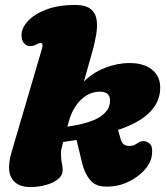

<svg xmlns="http://www.w3.org/2000/svg" viewBox="-20 -740 676 775"><path d="M148.5 -540.5Q156.5 -566.5 144 -566.5Q136.5 -566.5 125.5 -560Q119 -556.5 114.2 -555.2Q109.5 -554 100 -554Q87.5 -554 77.2 -565.2Q67 -576.5 67 -599.5Q67 -626.5 92.2 -654.5Q117.5 -682.5 166 -701.2Q214.5 -720 283 -720Q325 -720 345.2 -704.2Q365.5 -688.5 369.8 -661.2Q374 -634 368.2 -600Q362.5 -566 352 -529L318.5 -410.5Q354 -446.5 403.5 -466Q453 -485.5 503.5 -485.5Q565.5 -485.5 599.5 -453.8Q633.5 -422 625 -364Q618 -318 578.2 -280.8Q538.5 -243.5 456.5 -215.5L467 -178.5Q471 -165 478 -158.8Q485 -152.5 494 -151.5Q516.5 -148.5 531.5 -160Q552.5 -175.5 571 -168Q585.5 -162.5 590.8 -151Q596 -139.5 593 -113.5Q589.5 -82 561 -51.2Q532.5 -20.5 488.8 -2Q445 16.5 395.5 12.5Q362 9.5 342 -15.5Q322 -40.5 312 -80L289 -175Q263 -171 235 -167Q230 -148.5 228 -139.2Q226 -130 226 -124Q226 -98 229.5 -83Q233 -68 233 -52Q233 -32.5 214.5 -17.2Q196 -2 166.2 6.5Q136.5 15 102 15Q48.5 15 27.2 -20.5Q6 -56 27 -127ZM257 -247Q254.5 -237.5 252 -228.5Q341 -242 380.2 -266.2Q419.5 -290.5 423.5 -324.5Q429 -370 384 -370Q340.5 -370 306.2 -336.8Q272 -303.5 257 -247Z"/></svg>

Font: Fraunces 9pt S100 Black
Style: Italic
Weight: 900
Italic angle: -16°
Version: Version 1.000; ttfautohint (v1.8.3)